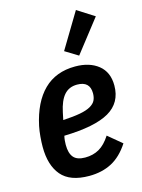

<svg xmlns="http://www.w3.org/2000/svg" viewBox="-122 -876 709 958"><g transform="rotate(-15 232.0 -396.5)"><path d="M218 12Q119 12 74.5 -40.5Q30 -93 30 -188Q30 -212 32.5 -241Q35 -270 40 -294Q65 -411 127.5 -472.5Q190 -534 290 -534Q364 -534 409.5 -497.5Q455 -461 455 -392Q455 -303 381.5 -260.5Q308 -218 149 -214Q146 -202 145 -189.5Q144 -177 144 -168Q144 -125 162 -103.5Q180 -82 222 -82Q263 -82 294.5 -100Q326 -118 353 -160L424 -101Q385 -41 334.5 -14.5Q284 12 218 12ZM276 -444Q234 -444 209 -415.5Q184 -387 172 -329L164 -291Q218 -294 252.5 -300.5Q287 -307 307 -318.5Q327 -330 334.5 -345.5Q342 -361 342 -382Q342 -444 276 -444ZM324 -581 257 -622 367 -805 455 -749Z"/></g></svg>

Font: IBM Plex Sans Condensed SemiBold
Style: Italic
Weight: 600
Width: 3
Italic angle: -11°
Designer: Mike Abbink, Paul van der Laan, Pieter van Rosmalen
Foundry: Bold Monday
Version: Version 1.3